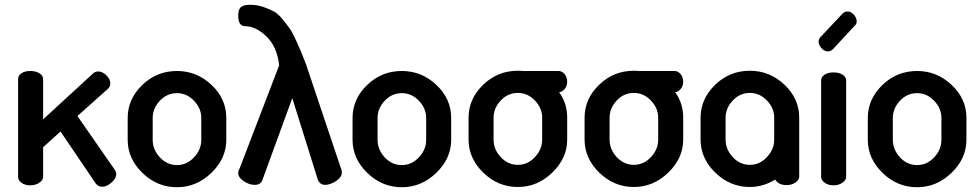

<svg xmlns="http://www.w3.org/2000/svg" viewBox="-20 -778 4114 806"><path d="M434 -406 305 -291 462 -65Q468 -56 468 -47Q468 -29 448 -11.5Q428 6 409 6Q392 6 381 -9L234 -226L161 -160V-35Q161 -22 145 -11Q129 0 107 0Q85 0 70.5 -10.5Q56 -21 56 -35V-446Q56 -461 70 -470.5Q84 -480 107 -480Q130 -480 145.5 -470.5Q161 -461 161 -446V-277L370 -469Q379 -478 392 -478Q410 -478 426.5 -462Q443 -446 443 -428Q443 -415 434 -406Z M723 -480Q806 -480 868 -421.5Q930 -363 930 -283V-191Q930 -113 867.5 -52.5Q805 8 723 8Q640 8 578 -52Q516 -112 516 -191V-283Q516 -362 577 -421Q638 -480 723 -480ZM825 -191V-283Q825 -323 794.5 -355Q764 -387 723 -387Q681 -387 651 -355Q621 -323 621 -283V-191Q621 -150 651 -117.5Q681 -85 723 -85Q764 -85 794.5 -117.5Q825 -150 825 -191Z M984 -66 1152 -504Q1143 -582 1098.5 -625Q1054 -668 1009 -668Q980 -668 980 -713Q980 -740 992.5 -749Q1005 -758 1029 -758Q1059 -758 1085 -749Q1111 -740 1129.5 -730Q1148 -720 1168 -695Q1188 -670 1197.5 -656.5Q1207 -643 1223.5 -607Q1240 -571 1244.5 -559.5Q1249 -548 1265 -507L1413 -66Q1415 -64 1415 -54Q1415 -34 1390.5 -18Q1366 -2 1345 -2Q1325 -2 1315 -21L1207 -366L1081 -21Q1074 -2 1049 -2Q1026 -2 1003 -17.5Q980 -33 980 -52Q980 -62 984 -66Z M1667 -480Q1750 -480 1812 -421.5Q1874 -363 1874 -283V-191Q1874 -113 1811.5 -52.5Q1749 8 1667 8Q1584 8 1522 -52Q1460 -112 1460 -191V-283Q1460 -362 1521 -421Q1582 -480 1667 -480ZM1769 -191V-283Q1769 -323 1738.5 -355Q1708 -387 1667 -387Q1625 -387 1595 -355Q1565 -323 1565 -283V-191Q1565 -150 1595 -117.5Q1625 -85 1667 -85Q1708 -85 1738.5 -117.5Q1769 -150 1769 -191Z M2361 -435Q2361 -417 2350.5 -404.5Q2340 -392 2327 -391Q2361 -345 2361 -284V-192Q2361 -114 2298.5 -53.5Q2236 7 2154 7Q2071 7 2009 -53Q1947 -113 1947 -192V-284Q1947 -363 2008 -422Q2069 -481 2154 -481Q2168 -481 2175 -480H2325Q2339 -480 2350 -467Q2361 -454 2361 -435ZM2256 -192V-284Q2256 -324 2225.5 -356Q2195 -388 2154 -388Q2112 -388 2082 -356Q2052 -324 2052 -284V-192Q2052 -151 2082 -118.5Q2112 -86 2154 -86Q2195 -86 2225.5 -118.5Q2256 -151 2256 -192Z M2848 -435Q2848 -417 2837.5 -404.5Q2827 -392 2814 -391Q2848 -345 2848 -284V-192Q2848 -114 2785.5 -53.5Q2723 7 2641 7Q2558 7 2496 -53Q2434 -113 2434 -192V-284Q2434 -363 2495 -422Q2556 -481 2641 -481Q2655 -481 2662 -480H2812Q2826 -480 2837 -467Q2848 -454 2848 -435ZM2743 -192V-284Q2743 -324 2712.5 -356Q2682 -388 2641 -388Q2599 -388 2569 -356Q2539 -324 2539 -284V-192Q2539 -151 2569 -118.5Q2599 -86 2641 -86Q2682 -86 2712.5 -118.5Q2743 -151 2743 -192Z M3128 -481Q3211 -481 3273 -422.5Q3335 -364 3335 -284V-241V-192V-36Q3335 -23 3319.5 -12Q3304 -1 3282 -1Q3249 -1 3234 -24Q3183 7 3128 7Q3045 7 2983 -53Q2921 -113 2921 -192V-284Q2921 -363 2982 -422Q3043 -481 3128 -481ZM3128 -86Q3169 -86 3199.5 -118.5Q3230 -151 3230 -192V-241V-284Q3230 -324 3199.5 -356Q3169 -388 3128 -388Q3086 -388 3056 -356Q3026 -324 3026 -284V-192Q3026 -151 3056 -118.5Q3086 -86 3128 -86Z M3532 -440V-35Q3532 -22 3516.5 -11Q3501 0 3479 0Q3457 0 3442 -11Q3427 -22 3427 -35V-440Q3427 -455 3441.5 -464.5Q3456 -474 3479 -474Q3502 -474 3517 -464.5Q3532 -455 3532 -440ZM3568 -670 3476 -571Q3468 -565 3465 -564Q3451 -559 3438 -567.5Q3425 -576 3419 -591Q3412 -607 3423 -621L3518 -722Q3524 -727 3528 -728Q3542 -733 3555 -724.5Q3568 -716 3574 -701Q3581 -681 3568 -670Z M3830 -480Q3913 -480 3975 -421.5Q4037 -363 4037 -283V-191Q4037 -113 3974.5 -52.5Q3912 8 3830 8Q3747 8 3685 -52Q3623 -112 3623 -191V-283Q3623 -362 3684 -421Q3745 -480 3830 -480ZM3932 -191V-283Q3932 -323 3901.5 -355Q3871 -387 3830 -387Q3788 -387 3758 -355Q3728 -323 3728 -283V-191Q3728 -150 3758 -117.5Q3788 -85 3830 -85Q3871 -85 3901.5 -117.5Q3932 -150 3932 -191Z"/></svg>

Font: AkaAcidDosis
Style: SemiBold
Weight: 600
Designer: Edgar Tolentino, Pablo Impallari, Igino Marini, Cyberella
Foundry: Edgar Tolentino, Pablo Impallari, Igino Marini, Cyberella
Version: Version 1.007